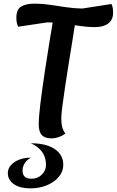

<svg xmlns="http://www.w3.org/2000/svg" viewBox="-20 -735 642 1056"><path d="M263 26Q227 26 210 8Q193 -10 193 -51Q193 -89 202 -164Q211 -239 229.5 -361Q248 -483 278 -661L398 -638Q391 -589 380.5 -525Q370 -461 359 -392.5Q348 -324 338.5 -261Q329 -198 323 -151Q317 -104 317 -84Q317 -56 322.5 -35.5Q328 -15 340 0Q302 26 263 26ZM503 -586Q460 -586 417 -592.5Q374 -599 330.5 -605.5Q287 -612 241 -612L80 -588Q75 -598 72.5 -610Q70 -622 70 -637Q70 -684 97 -699.5Q124 -715 170 -715Q213 -715 256 -708.5Q299 -702 342.5 -695.5Q386 -689 432 -688L593 -713Q598 -704 600 -691Q602 -678 602 -664Q602 -627 576 -606.5Q550 -586 503 -586ZM146 301Q90 301 56.5 278Q23 255 23 217Q23 193 40 173.5Q57 154 86 143Q115 132 150 132Q129 143 116.5 162Q104 181 104 203Q104 226 116.5 237Q129 248 154 248Q187 248 210 225.5Q233 203 233 171Q233 91 150 53Q233 53 280.5 84.5Q328 116 328 172Q328 208 304 237Q280 266 239 283.5Q198 301 146 301Z"/></svg>

Font: Lemonada
Style: Regular
Weight: 400
Designer: Mohamed Gaber (Arabic), Eduardo Tunni (Latin)
Foundry: Kief Type Foundry
Version: Version 4.005